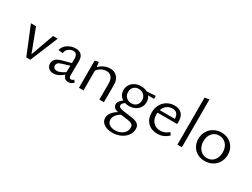

<svg xmlns="http://www.w3.org/2000/svg" viewBox="-69 -1459 3270 2491"><g transform="rotate(30 1566.5 -213.5)"><path d="M26 -414H102L233 -68L357 -414H427L256 0H195Z M746 -59Q667 6 602 6Q557 6 529 -19.5Q501 -45 501 -86Q501 -125 526.5 -152.5Q552 -180 614 -197L745 -232L746 -290Q747 -379 684 -379Q647 -379 614 -354.5Q581 -330 576 -284L510 -291Q516 -328 543.5 -358Q571 -388 611.5 -405Q652 -422 695 -422Q754 -422 783 -389.5Q812 -357 811 -298L809 -88Q809 -42 838 -42Q849 -42 860 -47Q871 -52 879 -62L902 -30Q888 -13 867.5 -3.5Q847 6 823 6Q793 6 773 -10.5Q753 -27 746 -59ZM626 -46Q649 -46 677.5 -58.5Q706 -71 742 -95V-101L744 -193L631 -158Q595 -147 581.5 -131.5Q568 -116 568 -96Q568 -72 584.5 -59Q601 -46 626 -46Z M1186 -368Q1150 -368 1114.5 -350Q1079 -332 1052 -297V0H984V-408L1040 -420L1049 -346Q1083 -383 1126.5 -401.5Q1170 -420 1213 -420Q1278 -420 1318 -378Q1358 -336 1358 -263V0H1290V-240Q1290 -301 1263 -334.5Q1236 -368 1186 -368Z M1473 167Q1473 128 1500 89.5Q1527 51 1580 20Q1503 2 1503 -52Q1503 -79 1518.5 -101.5Q1534 -124 1565 -144Q1533 -164 1515.5 -195.5Q1498 -227 1498 -266Q1498 -310 1521.5 -346Q1545 -382 1585.5 -402Q1626 -422 1675 -422Q1728 -422 1768 -399L1900 -407V-363H1810Q1838 -327 1838 -277Q1838 -232 1815.5 -196Q1793 -160 1752.5 -139.5Q1712 -119 1662 -119Q1631 -119 1602 -128Q1562 -102 1562 -74Q1562 -55 1577 -45Q1592 -35 1621 -29.5Q1650 -24 1705 -18Q1771 -11 1808.5 -1.5Q1846 8 1868.5 30.5Q1891 53 1891 95Q1891 149 1858 193.5Q1825 238 1769 263.5Q1713 289 1647 289Q1571 289 1522 255.5Q1473 222 1473 167ZM1775 -267Q1775 -315 1744 -345.5Q1713 -376 1664 -376Q1619 -376 1591 -347.5Q1563 -319 1563 -273Q1563 -226 1593.5 -195.5Q1624 -165 1672 -165Q1718 -165 1746.5 -193.5Q1775 -222 1775 -267ZM1664 244Q1708 244 1745 227Q1782 210 1803.5 180.5Q1825 151 1825 116Q1825 85 1809.5 70Q1794 55 1763.5 48Q1733 41 1669 34L1630 30Q1543 83 1543 153Q1543 195 1576 219.5Q1609 244 1664 244Z M1961 -193Q1961 -260 1989 -312Q2017 -364 2066 -393Q2115 -422 2176 -422Q2249 -422 2286.5 -381Q2324 -340 2324 -265Q2324 -252 2322 -230H2027L2026 -202Q2026 -131 2067 -88Q2108 -45 2174 -45Q2242 -45 2299 -96L2324 -59Q2252 9 2161 9Q2071 9 2016 -45.5Q1961 -100 1961 -193ZM2263 -273Q2261 -324 2239 -349Q2217 -374 2172 -374Q2123 -374 2087.5 -347Q2052 -320 2037 -273Z M2459 -705 2526 -716V0H2459Z M2656 -202Q2656 -265 2685.5 -315.5Q2715 -366 2766 -394.5Q2817 -423 2881 -423Q2941 -423 2989 -396Q3037 -369 3064.5 -321Q3092 -273 3092 -213Q3092 -149 3063 -99Q3034 -49 2982.5 -20.5Q2931 8 2867 8Q2807 8 2758.5 -19Q2710 -46 2683 -94Q2656 -142 2656 -202ZM3019 -206Q3019 -282 2977.5 -328Q2936 -374 2872 -374Q2807 -374 2768 -327.5Q2729 -281 2729 -210Q2729 -159 2748 -120.5Q2767 -82 2800.5 -61Q2834 -40 2876 -40Q2942 -40 2980.5 -87.5Q3019 -135 3019 -206Z"/></g></svg>

Font: LXGW Bright GB
Style: Regular
Weight: 400
Designer: Christian Thalmann (Catharsis Fonts)
Foundry: LXGW / Christian Thalmann (Catharsis Fonts) / Fontworks Inc.
Version: Version 5.510